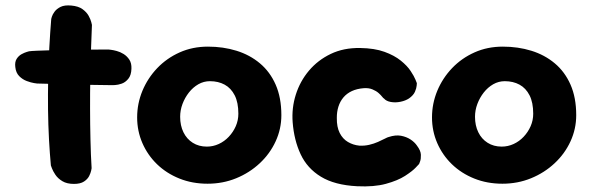

<svg xmlns="http://www.w3.org/2000/svg" viewBox="-20 -670 2156 700"><path d="M249.6 0.5Q223.8 0.5 207.3 -9.5Q190.8 -19.5 181.8 -33.1Q172.8 -46.7 169.2 -56.7Q165.5 -66.8 165.5 -66.8Q161.5 -109.8 158.6 -161.9Q155.8 -214 155.1 -270.5Q154.5 -327 155.6 -384.4Q156.8 -441.8 159.8 -496.9Q162.8 -552 166.8 -601Q166.8 -601 169.1 -609.1Q171.5 -617.2 179.1 -627.6Q186.8 -638 201.1 -645Q215.5 -652 239.9 -649.8Q266 -647.5 281 -636.5Q296 -625.5 303.2 -612.3Q310.4 -599.1 312.8 -589.2Q315.2 -579.2 315.2 -579.2Q313.5 -540.8 311.9 -491.2Q310.2 -441.8 309.2 -386.6Q308.2 -331.5 308.4 -274.1Q308.5 -216.8 309.8 -161.2Q311 -105.8 314 -56.8Q314 -56.8 312.4 -48.2Q310.7 -39.6 305 -28.1Q299.2 -16.7 286.1 -8.1Q273 0.5 249.6 0.5ZM390 -359.5Q311 -360.2 240.8 -362.4Q170.5 -364.5 115.2 -365.5Q115.2 -365.5 104.2 -367.1Q93.2 -368.8 77.7 -374.5Q62.2 -380.2 50.1 -392.4Q38 -404.5 35.8 -425.5Q33.5 -444 40.6 -455.2Q47.8 -466.5 58.5 -472.4Q69.2 -478.2 77.5 -480.6Q85.8 -483 85.8 -483Q93.8 -484.2 115.7 -485.1Q137.6 -486 168.6 -486.9Q199.5 -487.8 235.4 -488.2Q271.2 -488.8 307.2 -489.1Q343.2 -489.5 375.2 -489.5Q375.2 -489.5 384 -488.5Q392.8 -487.5 405.5 -484.1Q418.2 -480.8 430.8 -473Q443.2 -465.2 451.6 -452.4Q460 -439.5 459.2 -419.5Q458.5 -395.5 447.6 -382.5Q436.8 -369.5 423.5 -365Q410.2 -360.5 400.1 -360Q390 -359.5 390 -359.5Z M736.8 -0.2Q681 -0.2 634 -19.1Q587 -38 552.6 -71.2Q518.2 -104.5 499.1 -148.4Q480 -192.3 480 -242.2Q480 -292.2 499.2 -338.8Q518.5 -385.2 553.2 -421.6Q588 -458 635.1 -479Q682.2 -500 738 -500Q793.8 -500 842.2 -485Q890.8 -470 927.6 -439.1Q964.5 -408.2 985.1 -361.2Q1005.8 -314.1 1005.8 -250.1Q1005.8 -200 985 -154.8Q964.2 -109.5 927 -74.8Q889.8 -40 841.1 -20.1Q792.5 -0.2 736.8 -0.2ZM734.1 -135.5Q756.8 -135.5 777.5 -145Q798.2 -154.5 814.2 -171.5Q830.2 -188.5 839.6 -209.9Q849 -231.4 849 -255.5Q849 -296.5 835.6 -322.6Q822.2 -348.8 799 -361.4Q775.8 -374 745.3 -374Q722.8 -374 703.1 -362.8Q683.5 -351.5 668.8 -332.8Q654 -314 645.4 -291.1Q636.8 -268.2 636.8 -244.3Q636.8 -212.4 648.8 -187.8Q660.8 -163.2 682.8 -149.4Q704.8 -135.5 734.1 -135.5Z M1282 9Q1200 4.8 1150 -25.8Q1100 -56.2 1076 -107.8Q1052 -159.2 1047 -224.2Q1043 -276.2 1058.5 -325.1Q1074 -374 1106.5 -412.5Q1139 -451 1186 -473.5Q1233 -496 1293 -495Q1345.5 -494.2 1381.6 -481.1Q1417.8 -468 1441.2 -449Q1464.8 -430 1477.2 -411Q1489.8 -392 1494.8 -379.4Q1499.8 -366.8 1499.8 -366.8Q1499.8 -366.8 1499.1 -357.8Q1498.5 -348.8 1492.9 -335.6Q1487.2 -322.5 1471.2 -311.2Q1458.5 -302.8 1440.2 -299Q1422 -295.2 1405 -298.2Q1388 -301.2 1379.8 -311Q1378.2 -311 1373.4 -317.2Q1368.5 -323.5 1360 -331Q1351.5 -338.5 1338 -344.1Q1324.5 -349.8 1306 -348.5Q1281.2 -346.5 1262.9 -338Q1244.5 -329.5 1232.1 -314.9Q1219.8 -300.2 1213.8 -281.2Q1207.8 -262.2 1208 -240Q1207.5 -207 1218.5 -185.2Q1229.5 -163.5 1248.5 -152.4Q1267.5 -141.2 1290.2 -139Q1308.8 -138 1326 -142Q1343.2 -146 1358.1 -152.6Q1373 -159.2 1383.1 -164.5Q1393.2 -169.8 1397 -170.5Q1422.5 -178.8 1442.2 -175Q1462 -171.2 1476.9 -161.4Q1491.8 -151.5 1500.2 -139Q1514 -120.8 1514.5 -105.6Q1515 -90.5 1511.5 -81.4Q1508 -72.2 1508 -72.2Q1508 -72.2 1495.6 -59Q1483.2 -45.8 1456.5 -28.6Q1429.8 -11.5 1386.9 0.2Q1344 12 1282 9Z M1811.8 -0.2Q1756 -0.2 1709 -19.1Q1662 -38 1627.6 -71.2Q1593.2 -104.5 1574.1 -148.4Q1555 -192.3 1555 -242.2Q1555 -292.2 1574.2 -338.8Q1593.5 -385.2 1628.2 -421.6Q1663 -458 1710.1 -479Q1757.2 -500 1813 -500Q1868.8 -500 1917.2 -485Q1965.8 -470 2002.6 -439.1Q2039.5 -408.2 2060.1 -361.2Q2080.8 -314.1 2080.8 -250.1Q2080.8 -200 2060 -154.8Q2039.2 -109.5 2002 -74.8Q1964.8 -40 1916.1 -20.1Q1867.5 -0.2 1811.8 -0.2ZM1809.1 -135.5Q1831.8 -135.5 1852.5 -145Q1873.2 -154.5 1889.2 -171.5Q1905.2 -188.5 1914.6 -209.9Q1924 -231.4 1924 -255.5Q1924 -296.5 1910.6 -322.6Q1897.2 -348.8 1874 -361.4Q1850.8 -374 1820.3 -374Q1797.8 -374 1778.1 -362.8Q1758.5 -351.5 1743.8 -332.8Q1729 -314 1720.4 -291.1Q1711.8 -268.2 1711.8 -244.3Q1711.8 -212.4 1723.8 -187.8Q1735.8 -163.2 1757.8 -149.4Q1779.8 -135.5 1809.1 -135.5Z"/></svg>

Font: Sour Gummy Black
Style: Regular
Weight: 900
Version: Version 1.000